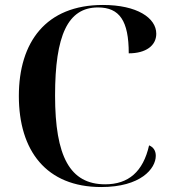

<svg xmlns="http://www.w3.org/2000/svg" viewBox="-20 -744 688 774"><path d="M388 10C547 10 608 -64 608 -116C608 -137 598 -151 581 -158C557 -52 498 -1 404 -1C262 -1 202 -113 202 -359C202 -601 253 -714 375 -714C462 -714 499 -660 499 -529C568 -529 610 -560 610 -608C610 -672 532 -724 395 -724C165 -724 56 -574 56 -357C56 -137 166 10 388 10Z"/></svg>

Font: Noto Serif Display SemiBold
Style: Regular
Weight: 600
Designer: Monotype Design Team
Foundry: Monotype Imaging Inc.
Version: Version 2.009